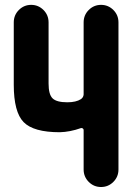

<svg xmlns="http://www.w3.org/2000/svg" viewBox="-20 -750 540 770"><path d="M455.1 -660.2V-70.3Q455.1 -41 434.6 -20.5Q414.1 0 385.3 0Q356.4 0 335.9 -20.5Q315.4 -41 315.4 -70.3V-228.5Q315.4 -232.4 312 -234.9Q308.6 -237.3 304.7 -236.3Q260.7 -220.7 219.7 -219.7Q114.3 -219.7 74.7 -260.3Q35.2 -300.8 35.2 -410.2V-660.2Q35.2 -689.5 55.7 -710Q76.2 -730.5 105 -730.5Q133.8 -730.5 154.3 -710Q174.8 -689.5 174.8 -660.2V-415Q174.8 -371.1 190.9 -355.5Q207 -339.8 250 -339.8Q285.2 -339.8 304.7 -352.5Q314.5 -359.4 315.4 -371.1V-660.2Q315.4 -689.5 335.9 -710Q356.4 -730.5 385.3 -730.5Q414.1 -730.5 434.6 -710Q455.1 -689.5 455.1 -660.2Z"/></svg>

Font: Rounded-X Mgen+ 2m bold
Style: Bold
Weight: 700
Designer: [Source Han Sans]
Ryoko NISHIZUKA  (kana & ideographs); Paul D. Hunt (Latin, Greek & Cyrillic); Wenlong ZHANG  (bopomofo
Version: Version 1.059.20150602